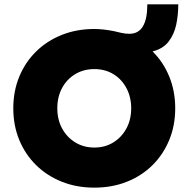

<svg xmlns="http://www.w3.org/2000/svg" viewBox="-20 -851 865 881"><path d="M413 10Q332 10 264 -17Q196 -44 146 -93Q96 -142 68.5 -208.5Q41 -275 41 -354Q41 -433 68.5 -499.5Q96 -566 146 -615Q196 -664 264 -691Q332 -718 413 -718Q453 -718 503 -708Q520 -704 537.5 -700Q555 -696 574 -696Q656 -696 656 -831H798Q798 -782 788.5 -737.5Q779 -693 753.5 -660Q728 -627 680 -615Q729 -567 756.5 -500Q784 -433 784 -354Q784 -275 756.5 -208.5Q729 -142 679.5 -93Q630 -44 562 -17Q494 10 413 10ZM413 -174Q462 -174 500 -197.5Q538 -221 560 -261.5Q582 -302 582 -354Q582 -406 560 -447Q538 -488 500 -511Q462 -534 413 -534Q364 -534 325.5 -511Q287 -488 265 -447.5Q243 -407 243 -354Q243 -302 265 -261.5Q287 -221 325.5 -197.5Q364 -174 413 -174Z"/></svg>

Font: Lexend ExtraBold
Style: Regular
Weight: 800
Designer: Bonnie Shaver-Troup, Thomas Jockin
Foundry: Lexend
Version: Version 1.007; ttfautohint (v1.8.3)